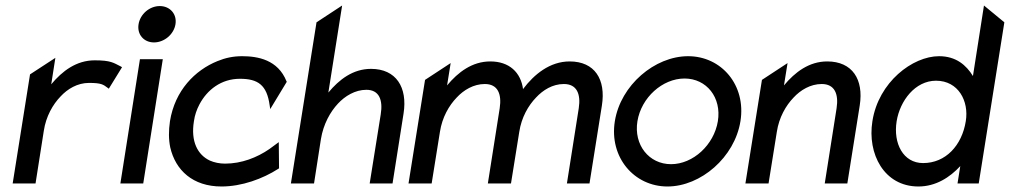

<svg xmlns="http://www.w3.org/2000/svg" viewBox="-20 -666 3666 697"><path d="M26 0H109L139 -191C147 -244 172 -287 200 -316C225 -343 261 -365 303 -365C348 -365 355 -359 371 -347L375 -344L423 -422L418 -425C392 -438 382 -447 324 -447C257 -447 206 -408 166 -360L181 -456L89 -396Z M483 -578C477 -541 502 -512 539 -512C576 -512 611 -541 617 -578C623 -615 597 -644 560 -644C523 -644 489 -615 483 -578ZM417 0H500L571 -451H488Z M597 -226C592 -192 592 -160 598 -131C617 -48 680 11 784 11C858 11 934 -17 990 -53L993 -55L992 -150L958 -125C913 -94 857 -72 797 -72C777 -72 758 -76 742 -83C697 -104 672 -153 684 -226C687 -248 694 -268 704 -287C732 -340 783 -380 851 -380C916 -380 949 -358 959 -283L961 -270L1021 -369L1020 -371C989 -449 916 -462 859 -462C827 -462 798 -456 769 -444C688 -411 615 -338 597 -226Z M1036 0H1120L1145 -161C1154 -216 1179 -260 1207 -290C1232 -317 1269 -340 1310 -340C1356 -340 1371 -304 1362 -250L1322 0H1405L1445 -254C1460 -349 1418 -416 1327 -416C1261 -416 1211 -377 1172 -330L1222 -646L1129 -585Z M1463 0H1547L1577 -187C1585 -240 1610 -283 1638 -312C1663 -339 1699 -361 1740 -361C1787 -361 1802 -325 1794 -273L1751 0H1835L1865 -187C1873 -240 1898 -283 1926 -312C1951 -339 1986 -361 2027 -361C2074 -361 2089 -325 2081 -273L2038 0H2120L2165 -283C2180 -378 2139 -443 2048 -443C1976 -443 1919 -396 1879 -343V-342V-341C1871 -404 1828 -443 1760 -443C1694 -443 1643 -404 1603 -356L1616 -437L1523 -376Z M2212 -226C2191 -95 2282 11 2403 11C2524 11 2647 -95 2668 -226C2689 -357 2599 -462 2478 -462C2357 -462 2233 -357 2212 -226ZM2294 -226C2308 -312 2385 -381 2465 -381C2545 -381 2600 -312 2586 -226C2572 -140 2496 -70 2416 -70C2336 -70 2280 -140 2294 -226Z M2686 0H2770L2800 -187C2808 -240 2833 -283 2861 -312C2886 -339 2922 -361 2963 -361C3010 -361 3025 -325 3017 -273L2974 0H3056L3101 -283C3116 -378 3074 -443 2983 -443C2917 -443 2866 -404 2826 -356L2839 -437L2746 -376Z M3147 -226C3128 -108 3189 11 3314 11C3377 11 3428 -22 3466 -63L3456 0H3533L3626 -585L3552 -646L3512 -390C3488 -429 3451 -462 3389 -462C3293 -462 3169 -368 3147 -226ZM3235 -226C3247 -300 3302 -373 3378 -373C3459 -373 3498 -299 3486 -226C3472 -138 3413 -74 3331 -74C3259 -74 3222 -145 3235 -226Z"/></svg>

Font: Charger Pro
Style: BdNarObl
Weight: 700
Designer: Jasper
Foundry: Cannot Into Space Fonts
Version: Version 1.09